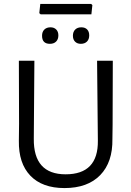

<svg xmlns="http://www.w3.org/2000/svg" viewBox="-20 -950 666 977"><path d="M552 -243 553 -315 554 -641H474L478 -234C479.3 -120 424.7 -63 314 -63C204.7 -63 150.7 -123.3 152 -244L155 -641H76L77 -321L76 -234C74.7 -157.3 94.2 -98 134.5 -56C174.8 -14 232.7 7 308 7C386.7 7 447.3 -15 490 -59C532.7 -103 553.3 -164.3 552 -243ZM445 -877 450 -924 444 -930H185L180 -883L187 -877ZM266 -800C258.7 -807.3 249 -811 237 -811C223.7 -811 213.2 -807.2 205.5 -799.5C197.8 -791.8 194 -781.3 194 -768C194 -740.7 207.3 -727 234 -727C247.3 -727 257.8 -730.8 265.5 -738.5C273.2 -746.2 277 -756.7 277 -770C277 -782.7 273.3 -792.7 266 -800ZM423.5 -800C416.5 -807.3 406.7 -811 394 -811C380.7 -811 370.2 -807.2 362.5 -799.5C354.8 -791.8 351 -781.3 351 -768C351 -755.3 354.7 -745.3 362 -738C369.3 -730.7 379 -727 391 -727C404.3 -727 414.8 -730.8 422.5 -738.5C430.2 -746.2 434 -756.7 434 -770C434 -782.7 430.5 -792.7 423.5 -800Z"/></svg>

Font: Alegreya Sans SC
Style: Regular
Weight: 400
Designer: Juan Pablo del Peral
Foundry: Huerta Tipografica
Version: Version 1.000;PS 001.000;hotconv 1.0.70;makeotf.lib2.5.58329